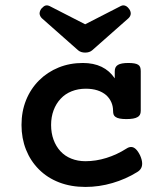

<svg xmlns="http://www.w3.org/2000/svg" viewBox="-20 -702 640 732"><path d="M440.9 -679.2Q445.8 -681.6 450.2 -681.6Q462.4 -681.6 472.2 -668Q478.5 -659.7 478.5 -649.9Q478 -640.6 470.2 -632.8L331.5 -510.3Q321.3 -501.5 304.7 -501.5Q288.1 -501.5 277.8 -510.3L139.2 -632.8Q131.8 -640.6 130.9 -649.9Q130.9 -659.2 137.2 -668.5Q146.5 -678.7 152.8 -680.7Q156.7 -681.6 158.7 -681.6Q162.6 -681.6 168.5 -679.2L304.7 -609.4ZM385.3 -338.9Q356.4 -363.8 307.1 -363.8Q277.8 -363.8 253.2 -354Q228.5 -344.2 211.4 -325.7Q193.8 -307.1 184.3 -281.5Q174.8 -255.9 174.8 -225.6Q174.8 -194.8 184.1 -169.4Q193.4 -144 210.4 -125.5Q227.5 -106.9 252 -97.2Q276.4 -87.4 305.7 -87.4Q345.7 -87.4 385.7 -99.9Q425.8 -112.3 462.4 -135.7Q471.2 -141.6 480 -141.6Q498.5 -141.6 514.2 -109.4Q522 -91.8 522 -78.1Q522 -57.1 502.9 -45.9Q459.5 -19 408.7 -4.2Q357.9 10.7 305.7 10.7Q250.5 10.7 205.6 -6.6Q160.6 -23.9 128.4 -56.2Q96.2 -88.4 79.1 -131.6Q62 -174.8 62 -225.6Q62 -276.9 79.3 -320.1Q96.7 -363.3 128.9 -395.5Q160.6 -427.2 203.4 -444.6Q246.1 -461.9 295.9 -461.9Q377.9 -461.9 417.5 -403.3V-430.7Q417.5 -447.3 429.7 -454.6Q441.9 -461.9 469.2 -461.9Q496.6 -461.9 506.8 -455.1Q512.2 -451.7 514.4 -445.8Q516.6 -439.9 516.6 -430.7V-279.3Q516.6 -261.7 503.9 -255.4Q491.7 -248 461.4 -248Q432.1 -248 420.9 -255.9Q415.5 -259.3 413.3 -264.9Q411.1 -270.5 411.1 -279.3Q411.1 -296.9 404.5 -312Q397.9 -327.1 385.3 -338.9Z"/></svg>

Font: Courier Prime SemiBold
Style: Regular
Weight: 600
Designer: Alan Dague-Greene
Foundry: Quote-Unquote Apps
Version: Version 1.202